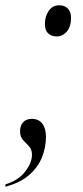

<svg xmlns="http://www.w3.org/2000/svg" viewBox="-55 -561 314 727"><path d="M160 -423Q140 -423 127.5 -434.5Q115 -446 115 -470Q115 -499 129.5 -520Q144 -541 169 -541Q190 -541 202 -528.5Q214 -516 214 -494Q214 -460 198 -441.5Q182 -423 160 -423ZM-34 137Q15 122 40.5 88.5Q66 55 66 25Q66 4 54.5 -7.5Q43 -19 32 -31Q21 -43 21 -65Q21 -85 32.5 -98Q44 -111 66 -111Q91 -111 105 -93Q119 -75 119 -43Q119 -3 104 34.5Q89 72 55.5 101.5Q22 131 -35 146Z"/></svg>

Font: Noto Serif Display ExtraCondensed
Style: Italic
Weight: 400
Width: 2
Italic angle: -12°
Designer: Monotype Design Team
Foundry: Monotype Imaging Inc.
Version: Version 2.009